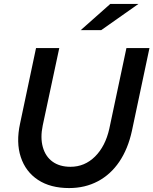

<svg xmlns="http://www.w3.org/2000/svg" viewBox="-20 -944 779 975"><path d="M331 11Q236 11 173 -30.5Q110 -72 85.5 -146.5Q61 -221 82 -317L163 -700H281L197 -307Q184 -245 197.5 -197Q211 -149 247 -123Q283 -97 338 -97Q410 -97 462.5 -149Q515 -201 535 -290L622 -700H739L650 -280Q630 -188 586 -123Q542 -58 477 -23.5Q412 11 331 11ZM390 -791 540 -924H683L494 -791Z"/></svg>

Font: Red Hat Text SemiBold
Style: Italic
Weight: 600
Italic angle: -12°
Designer: Pentagram, MCKL
Foundry: Pentagram, MCKL
Version: Version 1.023